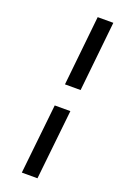

<svg xmlns="http://www.w3.org/2000/svg" viewBox="-175 -784 679 1038"><g transform="rotate(20 165.0 -265.0)"><path d="M98 200 141 -202H231L188 200ZM154 -328 196 -730H286L244 -328Z"/></g></svg>

Font: Quantico
Style: Italic
Weight: 400
Italic angle: -12°
Designer: Matt Desmond
Foundry: MADtype
Version: Version 2.002